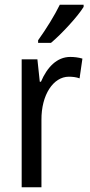

<svg xmlns="http://www.w3.org/2000/svg" viewBox="-20 -786 377 806"><path d="M331 -757V-766H231C209 -721 175 -666 140 -617V-606H194C237 -642 306 -716 331 -757ZM275 -547C219 -547 178 -504 152 -443H147L137 -537H71V0H154V-282C153 -388 204 -464 269 -464C285 -464 301 -462 314 -457L326 -540C309 -545 291 -547 275 -547Z"/></svg>

Font: Noto Sans Lao UI Cond
Style: Regular
Weight: 400
Width: 3
Designer: Monotype Design Team
Foundry: Monotype Imaging Inc.
Version: Version 2.000